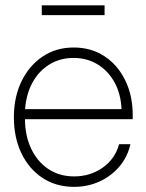

<svg xmlns="http://www.w3.org/2000/svg" viewBox="-20 -707 560 736"><path d="M264.2 9.3Q194.3 9.3 142.3 -25.4Q90.3 -60.1 61.8 -120.1Q33.2 -180.2 33.2 -257.3Q33.2 -335 62.5 -395.3Q91.8 -455.6 143.3 -490.2Q194.8 -524.9 262.2 -524.9Q330.1 -524.9 381.1 -491Q432.1 -457 460.4 -398.4Q488.8 -339.8 488.8 -265.1V-250H75.7Q76.2 -185.5 99.9 -136.2Q123.5 -86.9 165.8 -58.8Q208 -30.8 264.2 -30.8Q326.2 -30.8 373.8 -64.5Q421.4 -98.1 436.5 -154.3H480Q468.8 -105 437.5 -68.4Q406.2 -31.7 361.3 -11.2Q316.4 9.3 264.2 9.3ZM76.2 -288.6H445.8Q443.4 -346.7 419.2 -390.9Q395 -435.1 354.5 -460Q314 -484.9 262.2 -484.9Q210.4 -484.9 169.9 -460.2Q129.4 -435.5 105 -391.4Q80.6 -347.2 76.2 -288.6ZM380.9 -686.5V-648.9H140.1V-686.5Z"/></svg>

Font: Inter Display ExtraLight
Style: Regular
Weight: 200
Designer: Rasmus Andersson
Foundry: rsms
Version: Version 4.000;git-a52131595